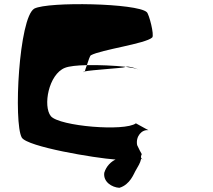

<svg xmlns="http://www.w3.org/2000/svg" viewBox="-20 -725 1017 917"><path d="M84 -68C110 -24 432 30 532 37C512 46 488 67 478 100C472 144 515 170 550 172C602 157 620 102 626 93C641 66 649 56 654 34C656 34 658 35 659 35C654 32 650 25 657 11C654 6 643 -14 635 -32C627 -74 658 -108 689 -103L629 -136C576 -96 264 -122 223 -170C184 -218 212 -370 290 -401C310 -409 349 -413 395 -414C402 -435 409 -458 414 -461C463 -488 675 -516 707 -546C718 -557 692 -658 681 -667C635 -710 211 -718 144 -684C70 -642 44 -138 84 -68ZM379 -381C380 -380 384 -381 385 -384C380 -383 378 -382 379 -381ZM385 -384C416 -391 568 -400 575 -404C576 -405 579 -406 580 -406C524 -412 453 -415 395 -414C390 -402 387 -390 385 -384ZM580 -406C609 -402 629 -398 642 -393C627 -399 597 -410 580 -406ZM642 -393C644 -392 645 -392 647 -391C646 -392 644 -392 642 -393ZM647 -391C648 -391 649 -390 649 -390C649 -390 650 -390 647 -391ZM659 35C669 37 664 38 659 35Z"/></svg>

Font: Ampere
Style: SuExt
Weight: 400
Version: Version 1